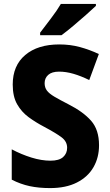

<svg xmlns="http://www.w3.org/2000/svg" viewBox="-20 -951 560 981"><path d="M486 -209Q486 -146 457.5 -96.5Q429 -47 373 -18.5Q317 10 236 10Q178 10 131.5 0Q85 -10 40 -33V-188Q89 -162 140.5 -146Q192 -130 238 -130Q282 -130 302.5 -148.5Q323 -167 323 -196Q323 -228 294.5 -249.5Q266 -271 204 -304Q162 -326 126 -352.5Q90 -379 67.5 -418.5Q45 -458 45 -519Q45 -616 109 -670Q173 -724 283 -724Q339 -724 388.5 -710.5Q438 -697 485 -675L436 -542Q393 -563 355 -574Q317 -585 282 -585Q245 -585 226.5 -568.5Q208 -552 208 -526Q208 -504 219.5 -488.5Q231 -473 258 -457Q285 -441 330 -418Q405 -380 445.5 -334Q486 -288 486 -209ZM470 -921Q451 -903 419.5 -875Q388 -847 354 -818.5Q320 -790 294 -771H185V-784Q210 -817 240.5 -857Q271 -897 291 -931H470Z"/></svg>

Font: Noto Sans SemiCondensed ExtraBold
Style: Regular
Weight: 800
Width: 4
Designer: Monotype Design Team
Foundry: Monotype Imaging Inc.
Version: Version 2.013; ttfautohint (v1.8.4.7-5d5b)